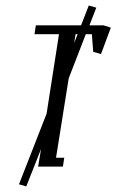

<svg xmlns="http://www.w3.org/2000/svg" viewBox="-20 -604 422 696"><path d="M48.8 64 148.9 -191.9 193.8 -480H105L109.9 -512.2H273.9L301.8 -584L329.1 -576.2L304.2 -512.2H355L381.8 -503.9L346.2 -408.2L317.9 -416L313 -480H291L229 -319.8L183.1 -32.2H212.9L208 0H118.2L128.9 -64L75.2 71.8ZM249 -448.2 261.2 -480H253.9Z"/></svg>

Font: Gawaa
Style: Italic
Weight: 400
Designer: T. Christopher White
Version: Version 1.0